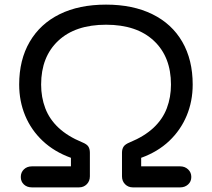

<svg xmlns="http://www.w3.org/2000/svg" viewBox="-20 -811 917 831"><path d="M118 0Q97 0 83.5 -12.5Q70 -25 70 -45Q70 -65 83.5 -78Q97 -91 118 -91H287V-128Q215 -154 165 -201Q115 -248 89 -310.5Q63 -373 63 -445Q63 -552 108.5 -630Q154 -708 238 -749.5Q322 -791 439 -791Q555 -791 639.5 -749.5Q724 -708 769 -630Q814 -552 814 -445Q814 -373 788 -310.5Q762 -248 712.5 -201Q663 -154 591 -128V-91H760Q780 -91 794 -78Q808 -65 808 -45Q808 -25 794 -12.5Q780 0 760 0H555Q535 0 521.5 -13.5Q508 -27 508 -48V-150Q508 -166 515 -176.5Q522 -187 542 -195Q605 -221 644.5 -258Q684 -295 702 -342.5Q720 -390 720 -445Q720 -565 646 -634.5Q572 -704 439 -704Q306 -704 232 -634.5Q158 -565 158 -445Q158 -390 176 -342.5Q194 -295 233.5 -258Q273 -221 336 -195Q356 -187 362.5 -176.5Q369 -166 369 -150V-48Q369 -27 355.5 -13.5Q342 0 322 0Z"/></svg>

Font: Comfortaa SemiBold
Style: Regular
Weight: 600
Designer: Johan Aakerlund
Foundry: Johan Aakerlund
Version: Version 3.104; ttfautohint (v1.8.1.43-b0c9)